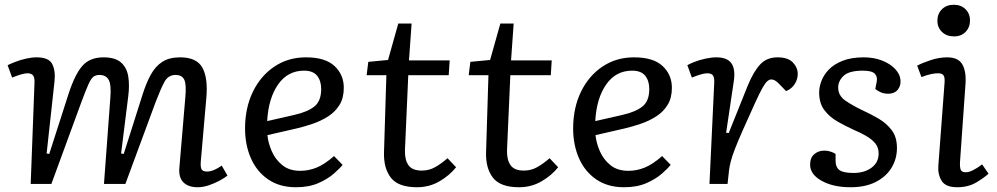

<svg xmlns="http://www.w3.org/2000/svg" viewBox="-20 -773 4190 807"><path d="M444 -365Q448 -418 436.5 -438Q425 -458 398 -458Q382 -458 372 -450Q362 -442 351 -417Q340 -392 321 -341L196 0H109L125 -425Q126 -447 119 -456Q112 -465 95 -465Q76 -465 31 -447L12 -499Q24 -505 44.5 -513Q65 -521 89 -526.5Q113 -532 134 -532Q186 -532 200 -503Q214 -474 209 -430L176 -128L187 -126L268 -378Q295 -461 326.5 -496.5Q358 -532 415 -532Q464 -532 488.5 -510.5Q513 -489 519 -452Q525 -415 519 -368L489 -128L500 -126L580 -378Q595 -425 614 -459.5Q633 -494 662 -513Q691 -532 737 -532Q807 -532 831 -488Q855 -444 847 -359L824 -95Q822 -70 827.5 -61Q833 -52 850 -52Q877 -52 912 -77L936 -35Q924 -25 902.5 -13.5Q881 -2 857 6Q833 14 811 14Q771 14 750.5 -7Q730 -28 734 -69L759 -365Q764 -418 754.5 -438Q745 -458 718 -458Q687 -458 671 -428.5Q655 -399 633 -341L507 0H417Z M1266 -532Q1347 -532 1386 -495.5Q1425 -459 1425 -404Q1425 -361 1407 -332Q1389 -303 1359.5 -284Q1330 -265 1295 -253Q1260 -241 1226 -233L1104 -205Q1107 -173 1122 -138Q1137 -103 1166.5 -79Q1196 -55 1242 -55Q1277 -55 1310.5 -68.5Q1344 -82 1384 -117L1420 -80Q1409 -66 1383.5 -43.5Q1358 -21 1318.5 -3.5Q1279 14 1224 14Q1155 14 1107 -19Q1059 -52 1034.5 -108Q1010 -164 1010 -233Q1010 -319 1042.5 -386.5Q1075 -454 1133 -493Q1191 -532 1266 -532ZM1330 -399Q1330 -433 1313 -454.5Q1296 -476 1258 -476Q1189 -476 1148.5 -417.5Q1108 -359 1103 -264L1217 -290Q1274 -303 1302 -326Q1330 -349 1330 -399Z M1528 -513 1611 -521 1654 -674H1710L1699 -519H1870L1866 -457H1696L1682 -141Q1681 -101 1697 -78.5Q1713 -56 1753 -56Q1784 -56 1810 -71Q1836 -86 1861 -108L1897 -70Q1869 -35 1826.5 -10.5Q1784 14 1733 14Q1654 14 1623 -26Q1592 -66 1594 -133L1604 -457H1521Z M1957 -513 2040 -521 2083 -674H2139L2128 -519H2299L2295 -457H2125L2111 -141Q2110 -101 2126 -78.5Q2142 -56 2182 -56Q2213 -56 2239 -71Q2265 -86 2290 -108L2326 -70Q2298 -35 2255.5 -10.5Q2213 14 2162 14Q2083 14 2052 -26Q2021 -66 2023 -133L2033 -457H1950Z M2645 -532Q2726 -532 2765 -495.5Q2804 -459 2804 -404Q2804 -361 2786 -332Q2768 -303 2738.5 -284Q2709 -265 2674 -253Q2639 -241 2605 -233L2483 -205Q2486 -173 2501 -138Q2516 -103 2545.5 -79Q2575 -55 2621 -55Q2656 -55 2689.5 -68.5Q2723 -82 2763 -117L2799 -80Q2788 -66 2762.5 -43.5Q2737 -21 2697.5 -3.5Q2658 14 2603 14Q2534 14 2486 -19Q2438 -52 2413.5 -108Q2389 -164 2389 -233Q2389 -319 2421.5 -386.5Q2454 -454 2512 -493Q2570 -532 2645 -532ZM2709 -399Q2709 -433 2692 -454.5Q2675 -476 2637 -476Q2568 -476 2527.5 -417.5Q2487 -359 2482 -264L2596 -290Q2653 -303 2681 -326Q2709 -349 2709 -399Z M2982 -425Q2983 -446 2977 -455.5Q2971 -465 2952 -465Q2933 -465 2888 -447L2869 -499Q2879 -505 2899.5 -513Q2920 -521 2945 -526.5Q2970 -532 2991 -532Q3037 -532 3054.5 -506.5Q3072 -481 3064 -430L3032 -215L3043 -214L3122 -411Q3146 -470 3174 -501Q3202 -532 3248 -532Q3292 -532 3312.5 -510.5Q3333 -489 3333 -462Q3333 -440 3320.5 -420Q3308 -400 3284 -390L3258 -417Q3249 -427 3240 -433Q3231 -439 3221 -439Q3214 -439 3205.5 -432Q3197 -425 3185 -404Q3173 -383 3153 -339Q3122 -271 3101.5 -224.5Q3081 -178 3069 -147Q3057 -116 3051.5 -94.5Q3046 -73 3044 -55L3038 0H2962Z M3567 -46Q3613 -46 3643 -68Q3673 -90 3673 -128Q3673 -154 3658 -171.5Q3643 -189 3619 -202.5Q3595 -216 3567 -228Q3534 -243 3500.5 -262Q3467 -281 3445 -310Q3423 -339 3423 -385Q3423 -407 3432.5 -432.5Q3442 -458 3463.5 -480.5Q3485 -503 3521.5 -517.5Q3558 -532 3611 -532Q3653 -532 3687.5 -518.5Q3722 -505 3743 -482.5Q3764 -460 3765 -433Q3766 -411 3752.5 -395Q3739 -379 3713 -379Q3695 -379 3681 -385.5Q3667 -392 3659 -399L3665 -430Q3669 -450 3657 -463Q3645 -476 3607 -476Q3549 -476 3526 -454.5Q3503 -433 3503 -405Q3503 -371 3533.5 -350Q3564 -329 3604 -310Q3639 -294 3672.5 -274.5Q3706 -255 3728 -226Q3750 -197 3750 -151Q3750 -105 3727 -67.5Q3704 -30 3660.5 -8Q3617 14 3555 14Q3482 14 3433.5 -13Q3385 -40 3385 -81Q3385 -110 3402.5 -125Q3420 -140 3445 -140Q3459 -140 3472 -135.5Q3485 -131 3492 -126V-98Q3492 -70 3508.5 -58Q3525 -46 3567 -46Z M3920 -686Q3920 -715 3939 -734Q3958 -753 3989 -753Q4019 -753 4038 -734.5Q4057 -716 4057 -687Q4057 -658 4038.5 -639Q4020 -620 3990 -620Q3959 -620 3939.5 -638.5Q3920 -657 3920 -686ZM3950 -424Q3952 -447 3946 -456Q3940 -465 3923 -465Q3910 -465 3893 -461.5Q3876 -458 3853 -449L3835 -497Q3855 -508 3891 -520Q3927 -532 3961 -532Q4008 -532 4025 -502Q4042 -472 4038 -419L4015 -92Q4014 -70 4018 -59.5Q4022 -49 4040 -49Q4064 -49 4108 -82L4135 -43Q4118 -27 4084 -6.5Q4050 14 4003 14Q3954 14 3937.5 -13.5Q3921 -41 3924 -77Z"/></svg>

Font: Literata 7pt
Style: Italic
Weight: 400
Italic angle: -2°
Designer: Latin by Veronika Burian and Jose Scaglione. Greek by Irene Vlachou. Cyrillic by Vera Evstafieva
Foundry: TypeTogether
Version: Version 3.002